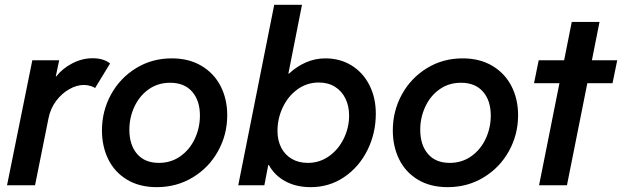

<svg xmlns="http://www.w3.org/2000/svg" viewBox="-20 -772 2592 800"><path d="M114.7 -521H226.6L212.4 -453.6H214.4Q239.7 -486.3 280.8 -507.8Q321.8 -529.3 366.2 -529.3Q391.6 -529.3 410.4 -522.7Q429.2 -516.1 438.5 -507.3L376 -404.8Q370.1 -410.2 356.4 -414.1Q342.8 -418 329.1 -418Q299.8 -418 268.6 -400.4Q237.3 -382.8 213.6 -351.1Q189.9 -319.3 182.1 -279.3L126 0H9.3Z M404.8 -228.5Q404.8 -309.6 442.6 -378.4Q480.5 -447.3 546.9 -488Q613.3 -528.8 695.8 -528.8Q767.1 -528.8 819.3 -497.8Q871.6 -466.8 899.2 -413.1Q926.8 -359.4 926.8 -292Q926.8 -211.4 888.7 -142.6Q850.6 -73.7 783.4 -33Q716.3 7.8 633.3 7.8Q560.5 7.8 508.8 -23.7Q457 -55.2 430.9 -108.9Q404.8 -162.6 404.8 -228.5ZM813 -290.5Q813 -353 780.5 -390.1Q748 -427.2 689 -427.2Q638.2 -427.2 599.6 -399.9Q561 -372.6 540 -327.4Q519 -282.2 519 -231.4Q519 -168.5 551 -130.9Q583 -93.3 642.1 -93.3Q692.4 -93.3 731.4 -120.8Q770.5 -148.4 791.7 -193.8Q813 -239.3 813 -290.5Z M1122.6 -752H1238.3L1181.6 -465.3H1184.1Q1216.8 -495.6 1255.1 -512.2Q1293.5 -528.8 1335.9 -528.8Q1397 -528.8 1444.8 -499.3Q1492.7 -469.7 1519.3 -417.2Q1545.9 -364.7 1545.9 -298.3Q1545.9 -216.8 1511 -146.5Q1476.1 -76.2 1414.1 -34.2Q1352.1 7.8 1274.9 7.8Q1214.4 7.8 1169.4 -16.4Q1124.5 -40.5 1100.1 -84.5H1097.7L1081.5 0H972.7ZM1434.6 -290.5Q1434.6 -330.1 1419.4 -361.3Q1404.3 -392.6 1375.7 -410.4Q1347.2 -428.2 1308.1 -428.2Q1258.8 -428.2 1219.5 -399.7Q1180.2 -371.1 1158.2 -324.7Q1136.2 -278.3 1136.2 -226.6Q1136.2 -186.5 1151.9 -156.5Q1167.5 -126.5 1196 -109.9Q1224.6 -93.3 1262.7 -93.3Q1311.5 -93.3 1350.8 -121.1Q1390.1 -148.9 1412.4 -194.6Q1434.6 -240.2 1434.6 -290.5Z M1616.7 -228.5Q1616.7 -309.6 1654.5 -378.4Q1692.4 -447.3 1758.8 -488Q1825.2 -528.8 1907.7 -528.8Q1979 -528.8 2031.2 -497.8Q2083.5 -466.8 2111.1 -413.1Q2138.7 -359.4 2138.7 -292Q2138.7 -211.4 2100.6 -142.6Q2062.5 -73.7 1995.4 -33Q1928.2 7.8 1845.2 7.8Q1772.5 7.8 1720.7 -23.7Q1668.9 -55.2 1642.8 -108.9Q1616.7 -162.6 1616.7 -228.5ZM2024.9 -290.5Q2024.9 -353 1992.4 -390.1Q1960 -427.2 1900.9 -427.2Q1850.1 -427.2 1811.5 -399.9Q1772.9 -372.6 1752 -327.4Q1731 -282.2 1731 -231.4Q1731 -168.5 1762.9 -130.9Q1794.9 -93.3 1854 -93.3Q1904.3 -93.3 1943.4 -120.8Q1982.4 -148.4 2003.7 -193.8Q2024.9 -239.3 2024.9 -290.5Z M2311 -425.3H2205.1L2224.6 -521H2330.6L2362.3 -680.7H2478L2446.3 -521H2551.8L2532.2 -425.3H2427.2L2342.3 0H2226.1Z"/></svg>

Font: Reddit Sans Chocolate SemiBold
Style: Italic
Weight: 600
Italic angle: -11.25°
Designer: Stephen Hutchings
Version: Version 1.013